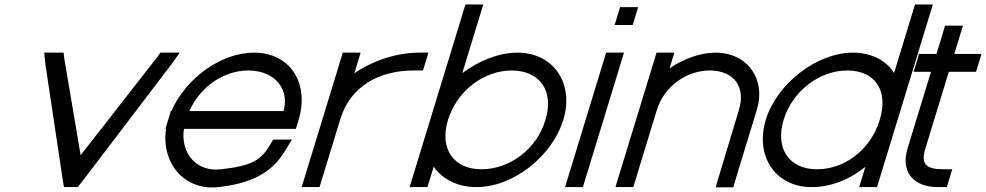

<svg xmlns="http://www.w3.org/2000/svg" viewBox="-20 -819 4421 861"><path d="M184.1 -527 178.2 -583H265.2L267.9 -559L341.6 -123L681.9 -559L699.2 -583H786.2L746.1 -527L347.8 -4L328.9 20H266.8L262.7 -4Z M829.1 -321H1251.1C1278.7 -411 1220.5 -502 1094.3 -503C982.2 -503 877.6 -429.5 829.1 -321ZM724.8 -241H721.7L733.9 -281L746.1 -321H748.7C811.3 -464.5 966.8 -582.1 1118.7 -583C1285.5 -583 1367.8 -441 1318.9 -281L1306.7 -241H1266.7H804.8C788.7 -130.8 861.4 -46.6 971.5 -60H972.6C1107.2 -75 1148.6 -100 1188.4 -165L1205 -193H1289L1257.1 -141C1204.5 -54 1122.4 2 959.7 20C801.4 37.4 701.9 -94.1 724.8 -241Z M1568.8 -490C1654.6 -549.8 1763.5 -583 1861.2 -583H1901.2L1876.8 -503H1836.8C1679.3 -503 1552.4 -432.5 1506.7 -286.8L1505.2 -282L1493 -242L1425.1 -20L1412.9 20H1332.9L1345.1 -20L1413 -242L1425.2 -282C1425.6 -283.3 1426 -284.6 1426.4 -285.9L1505 -543L1517.2 -583H1597.2L1585 -543Z M1908.9 -281 2055 -759 2067.3 -799H2147.3L2135 -759L2053.1 -490.9C2127.2 -546.8 2216.2 -582.5 2299.7 -583C2466.5 -583 2555.5 -440 2505.9 -281C2457 -121 2283 21 2115.4 20C2031.7 20 1964.6 -15.5 1924.8 -71.2L1909.1 -20L1896.9 20H1816.9L1829.1 -20ZM1988.9 -281C1949.2 -151 2015.3 -59 2139.8 -60C2265.2 -60 2386.9 -150 2425.9 -281C2465.7 -411 2401.5 -502 2275.3 -503C2149.9 -503 2029 -412 1988.9 -281Z M2776.2 -707H2736.2L2760.6 -787H2800.6H2801.6H2841.6L2817.2 -707H2777.2ZM2686 -543 2698.2 -583H2778.2L2766 -543L2606.1 -20L2593.9 20H2513.9L2526.1 -20Z M2982.7 -512.6C3045.8 -555.4 3119.5 -582.5 3188.2 -583C3334.3 -583 3416.1 -461 3373.8 -326L3280.3 -20L3268.7 21H3189.7L3201 -19L3293.7 -326C3325.5 -430 3270.4 -502 3163.8 -503C3056.8 -503 2957.5 -430 2925.7 -326L2913.4 -286L2832.1 -20L2819.9 20H2739.9L2752.1 -20L2833.4 -286L2845.7 -326L2912 -543L2924.2 -583H3004.2L2992 -543Z M3414.2 -282C3462.8 -441 3638.8 -582 3804.7 -583C3888.3 -583 3955.3 -547.1 3989.3 -491.5L4071 -759L4083.3 -799H4163.3L4151 -759L4006.4 -285.7L4005.2 -282L3925.1 -20L3912.9 20H3832.9L3845.1 -20L3860.7 -70.9C3793 -15.1 3704.3 20.5 3620.4 20C3453.6 20 3365.3 -122 3414.2 -282ZM3494.2 -282C3454.5 -152 3520.3 -59 3644.8 -60C3768.7 -60 3883.5 -148.8 3923.8 -277.3L3925.2 -282C3964.7 -411 3906.5 -502 3780.3 -503C3654.9 -503 3533.7 -411 3494.2 -282Z M4234.9 -497 4129.4 -152C4109.6 -84 4130.3 -60 4210.3 -60H4250.3L4225.8 20H4185.8C4075.8 20 4018.6 -48 4049.4 -152L4154.9 -497H4116.9H4076.9L4101.4 -577H4141.4H4179.4L4206 -664L4218.2 -704H4298.2L4286 -664L4259.4 -577H4341.4H4381.4L4356.9 -497H4316.9Z"/></svg>

Font: Nordica Plus
Style: NordicaClassicLtExtObl
Weight: 300
Version: Version 1.01